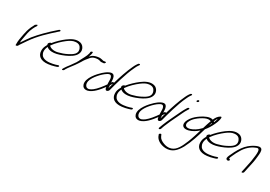

<svg xmlns="http://www.w3.org/2000/svg" viewBox="29 -1845 4524 3215"><g transform="rotate(30 2290.5 -238.0)"><path d="M206 -359C181 -300 167 -250 158 -200C145 -131 129 -55 132 2C133 16 124 34 150 26C163 22 171 17 173 10C174 5 180 -3 188 -16C214 -56 236 -85 266 -130C373 -287 509 -410 638 -526L654 -539C677 -557 657 -578 634 -560L619 -547C562 -497 491 -433 434 -374C388 -326 334 -270 293 -218C259 -174 219 -114 188 -70C183 -63 176 -55 172 -48L176 -93C178 -110 182 -129 186 -149C199 -214 204 -281 243 -360C250 -376 258 -391 266 -405C279 -414 282 -430 285 -443C291 -467 252 -438 243 -432C234 -410 218 -383 206 -359Z M598 -287C581 -270 586 -253 591 -243L589 -240C557 -183 549 -149 551 -107C553 -19 617 45 762 29C805 24 842 16 874 6L919 -8C925 -10 930 -14 934 -18C950 -34 936 -45 922 -42L877 -27C849 -18 814 -12 774 -7C692 3 635 -20 612 -56C588 -93 578 -145 613 -217C634 -198 662 -185 708 -182C769 -178 835 -198 889 -218C961 -245 1042 -282 1095 -338C1147 -397 1142 -452 1127 -486C1113 -516 1091 -544 1050 -555C966 -576 886 -532 815 -479C755 -434 683 -366 632 -302C620 -308 606 -296 598 -287ZM637 -258 643 -266C691 -336 769 -409 831 -456C879 -492 922 -518 973 -523C1046 -531 1073 -497 1088 -462C1099 -437 1108 -396 1069 -352C1042 -324 1002 -300 966 -283C917 -258 863 -239 806 -225C725 -205 663 -227 637 -258Z M1011 -25C1006 -15 1008 -6 1018 -6C1030 -6 1039 -12 1046 -23L1056 -42C1084 -91 1127 -138 1161 -187C1182 -219 1207 -251 1224 -281C1237 -303 1250 -327 1265 -345C1280 -365 1296 -384 1312 -403C1337 -433 1363 -448 1398 -454L1415 -457C1435 -461 1455 -460 1472 -457C1489 -454 1501 -444 1522 -447C1531 -447 1545 -448 1553 -450H1560C1584 -454 1599 -491 1574 -486H1568C1557 -484 1549 -484 1538 -482C1534 -482 1531 -483 1527 -484L1513 -488C1507 -490 1501 -491 1494 -492L1474 -495C1452 -498 1427 -492 1407 -489L1384 -483C1376 -480 1366 -477 1357 -473C1330 -461 1312 -446 1290 -422C1304 -457 1313 -487 1313 -511C1315 -534 1274 -517 1274 -497C1273 -488 1275 -485 1272 -473C1259 -416 1213 -343 1188 -292L1180 -274C1176 -266 1170 -257 1165 -249C1163 -247 1163 -245 1163 -243C1139 -209 1116 -174 1091 -141C1067 -109 1039 -76 1022 -45Z M1448 28C1459 62 1489 97 1556 83C1650 59 1732 -40 1798 -129C1799 -109 1805 -73 1832 -75C1852 -77 1870 -95 1875 -116C1895 -191 1916 -273 1943 -358C1971 -447 2003 -546 2051 -644C2061 -666 2071 -684 2080 -697L2096 -720C2112 -743 2079 -748 2065 -727L2049 -705C2038 -688 2026 -668 2015 -643C1960 -528 1909 -372 1874 -252C1874 -251 1872 -250 1873 -249C1872 -253 1870 -255 1866 -256C1850 -259 1840 -245 1831 -232C1830 -280 1830 -334 1801 -362C1759 -407 1663 -336 1616 -293C1555 -237 1411 -84 1448 28ZM1485 -56C1496 -108 1536 -165 1573 -208C1609 -250 1657 -296 1699 -321C1724 -337 1751 -347 1767 -332C1783 -318 1791 -285 1790 -259L1791 -213C1791 -201 1791 -186 1794 -176C1747 -108 1687 -31 1631 12C1591 41 1554 62 1517 43C1490 27 1476 -14 1485 -56ZM1835 -183 1869 -234C1858 -196 1848 -160 1840 -126C1839 -134 1839 -142 1838 -151C1838 -162 1838 -174 1835 -183Z M2024 -287C2007 -270 2012 -253 2017 -243L2015 -240C1983 -183 1975 -149 1977 -107C1979 -19 2043 45 2188 29C2231 24 2268 16 2300 6L2345 -8C2351 -10 2356 -14 2360 -18C2376 -34 2362 -45 2348 -42L2303 -27C2275 -18 2240 -12 2200 -7C2118 3 2061 -20 2038 -56C2014 -93 2004 -145 2039 -217C2060 -198 2088 -185 2134 -182C2195 -178 2261 -198 2315 -218C2387 -245 2468 -282 2521 -338C2573 -397 2568 -452 2553 -486C2539 -516 2517 -544 2476 -555C2392 -576 2312 -532 2241 -479C2181 -434 2109 -366 2058 -302C2046 -308 2032 -296 2024 -287ZM2063 -258 2069 -266C2117 -336 2195 -409 2257 -456C2305 -492 2348 -518 2399 -523C2472 -531 2499 -497 2514 -462C2525 -437 2534 -396 2495 -352C2468 -324 2428 -300 2392 -283C2343 -258 2289 -239 2232 -225C2151 -205 2089 -227 2063 -258Z M2456 28C2467 62 2497 97 2564 83C2658 59 2740 -40 2806 -129C2807 -109 2813 -73 2840 -75C2860 -77 2878 -95 2883 -116C2903 -191 2924 -273 2951 -358C2979 -447 3011 -546 3059 -644C3069 -666 3079 -684 3088 -697L3104 -720C3120 -743 3087 -748 3073 -727L3057 -705C3046 -688 3034 -668 3023 -643C2968 -528 2917 -372 2882 -252C2882 -251 2880 -250 2881 -249C2880 -253 2878 -255 2874 -256C2858 -259 2848 -245 2839 -232C2838 -280 2838 -334 2809 -362C2767 -407 2671 -336 2624 -293C2563 -237 2419 -84 2456 28ZM2493 -56C2504 -108 2544 -165 2581 -208C2617 -250 2665 -296 2707 -321C2732 -337 2759 -347 2775 -332C2791 -318 2799 -285 2798 -259L2799 -213C2799 -201 2799 -186 2802 -176C2755 -108 2695 -31 2639 12C2599 41 2562 62 2525 43C2498 27 2484 -14 2493 -56ZM2843 -183 2877 -234C2866 -196 2856 -160 2848 -126C2847 -134 2847 -142 2846 -151C2846 -162 2846 -174 2843 -183Z M3226 -690C3221 -679 3226 -670 3237 -670C3248 -670 3259 -677 3264 -688C3269 -699 3264 -709 3253 -709C3242 -709 3231 -701 3226 -690ZM3044 -298C3031 -272 3018 -245 3005 -216L2964 -128C2945 -88 2918 -15 2907 15L2904 26C2903 31 2904 34 2907 37C2915 47 2939 33 2943 18L2946 8C2948 1 2954 -16 2964 -43C2995 -123 3039 -214 3080 -298C3110 -358 3135 -422 3170 -475L3182 -494C3185 -499 3186 -504 3185 -508C3181 -521 3159 -515 3149 -500L3137 -480C3102 -426 3075 -360 3044 -298Z M2957 124 2969 155C2997 213 3066 257 3167 264C3292 268 3363 197 3428 81C3497 -52 3539 -191 3572 -306L3577 -321C3578 -326 3580 -333 3582 -340C3619 -383 3658 -445 3684 -503C3702 -539 3714 -576 3719 -600C3724 -625 3736 -674 3698 -652C3663 -632 3632 -590 3615 -545C3551 -568 3461 -520 3404 -482C3356 -450 3308 -411 3273 -362C3234 -307 3221 -260 3231 -226C3243 -191 3279 -168 3353 -186C3414 -201 3478 -241 3529 -286C3506 -209 3475 -106 3441 -24C3397 83 3348 192 3255 220C3203 238 3150 227 3112 213C3064 196 3023 169 3008 131L2994 100C2992 97 2989 94 2984 94C2977 94 2946 108 2957 124ZM3273 -297C3290 -342 3318 -377 3351 -406C3391 -442 3440 -475 3489 -497C3534 -517 3568 -518 3599 -506C3583 -460 3559 -392 3546 -343L3530 -327C3482 -277 3420 -237 3360 -220C3281 -201 3256 -244 3273 -297ZM3681 -599C3676 -576 3670 -553 3656 -520C3652 -523 3649 -528 3644 -530C3654 -555 3665 -581 3681 -599ZM3628 -485C3631 -483 3635 -483 3639 -484C3630 -466 3620 -447 3608 -427C3614 -448 3622 -468 3628 -485Z M3672 -287C3655 -270 3660 -253 3665 -243L3663 -240C3631 -183 3623 -149 3625 -107C3627 -19 3691 45 3836 29C3879 24 3916 16 3948 6L3993 -8C3999 -10 4004 -14 4008 -18C4024 -34 4010 -45 3996 -42L3951 -27C3923 -18 3888 -12 3848 -7C3766 3 3709 -20 3686 -56C3662 -93 3652 -145 3687 -217C3708 -198 3736 -185 3782 -182C3843 -178 3909 -198 3963 -218C4035 -245 4116 -282 4169 -338C4221 -397 4216 -452 4201 -486C4187 -516 4165 -544 4124 -555C4040 -576 3960 -532 3889 -479C3829 -434 3757 -366 3706 -302C3694 -308 3680 -296 3672 -287ZM3711 -258 3717 -266C3765 -336 3843 -409 3905 -456C3953 -492 3996 -518 4047 -523C4120 -531 4147 -497 4162 -462C4173 -437 4182 -396 4143 -352C4116 -324 4076 -300 4040 -283C3991 -258 3937 -239 3880 -225C3799 -205 3737 -227 3711 -258Z M4168 -190C4148 -150 4130 -108 4143 -91C4149 -82 4157 -77 4166 -77H4174C4184 -77 4195 -85 4200 -95C4205 -105 4201 -113 4191 -113H4185C4171 -123 4188 -158 4204 -190L4234 -253C4245 -274 4257 -295 4271 -318C4319 -401 4392 -465 4467 -495C4494 -507 4514 -515 4527 -499C4534 -491 4537 -477 4539 -458C4540 -436 4540 -410 4536 -380C4527 -294 4518 -243 4493 -133L4472 -36C4465 -11 4504 -23 4511 -45L4532 -142C4558 -254 4568 -305 4576 -392C4581 -444 4588 -501 4564 -528C4541 -552 4509 -545 4465 -527C4422 -508 4380 -481 4342 -449C4285 -401 4239 -331 4198 -253Z"/></g></svg>

Font: Stray Cat
Style: SuObl
Weight: 400
Version: Version 1.0